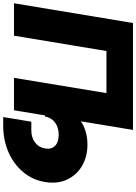

<svg xmlns="http://www.w3.org/2000/svg" viewBox="150 -918 833 1174"><g transform="rotate(90 567.0 -331.5)"><path d="M774.9 -727.5 654.8 0H456.5L549.8 -565.4H292.5L198.7 0H0.5L121.1 -727.5ZM696.3 65.9 724.6 -106H776.9Q821.8 -106 851.8 -128.7Q881.8 -151.4 888.2 -189.9Q895 -228.5 872.3 -251Q849.6 -273.4 804.7 -273.4Q759.8 -273.4 729.7 -251Q699.7 -228.5 692.9 -189.9H593.3Q606 -266.1 641.8 -324.7Q677.7 -383.3 734.1 -416.3Q790.5 -449.2 864.7 -449.2Q938.5 -449.2 994.6 -416.3Q1050.8 -383.3 1078.4 -324.7Q1106 -266.1 1093.3 -189.9Q1081.1 -113.8 1032.7 -56.2Q984.4 1.5 910.9 33.7Q837.4 65.9 748.5 65.9Z"/></g></svg>

Font: Inter 18pt Black
Style: Italic
Weight: 900
Italic angle: -9.3988°
Designer: Rasmus Andersson
Foundry: rsms
Version: Version 4.001;git-66647c0bb